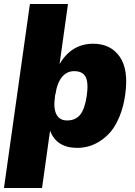

<svg xmlns="http://www.w3.org/2000/svg" viewBox="-34 -728 676 958"><path d="M305.2 -708 263.2 -408.2Q322.8 -509.8 431.2 -509.8Q517.6 -509.8 563 -445.6Q608.4 -381.3 590.8 -255.9Q582.5 -196.3 563.2 -148.9Q543.9 -101.6 519.8 -72.5Q495.6 -43.5 465.8 -24.4Q436 -5.4 408 2.2Q379.9 9.8 351.1 9.8Q248 9.8 215.8 -76.2L175.8 210H-14.2L115.2 -708ZM240.2 -245.1Q231.9 -187.5 247.6 -157.2Q263.2 -127 300.8 -127Q342.8 -127 366 -155.5Q389.2 -184.1 398.9 -250Q408.2 -315.9 393.1 -344.5Q377.9 -373 335.9 -373Q299.3 -373 274.9 -343.3Q250.5 -313.5 242.2 -254.9L241.2 -255.9Z"/></svg>

Font: Human Sans Black
Style: Italic
Weight: 800
Italic angle: -8°
Designer: Tim Radville
Foundry: Continuum
Version: Version 1.000;FEAKit 1.0